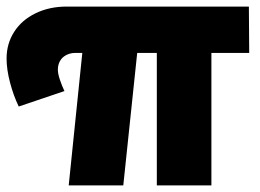

<svg xmlns="http://www.w3.org/2000/svg" viewBox="-39 -564 790 584"><path d="M190 -403Q175 -403 162.5 -396.5Q150 -390 143.5 -378.5Q137 -367 137 -352Q137 -340 143 -322Q149 -304 157 -287L18 -240Q2 -273 -8.5 -313Q-19 -353 -19 -386Q-19 -431 4 -467Q27 -503 69 -523.5Q111 -544 164 -544H718L719 -403ZM213 -419H380L336 0H170ZM438 -419H604V0H438Z"/></svg>

Font: Alexandria ExtraBold
Style: Regular
Weight: 800
Designer: Mohamed Gaber
Foundry: Kief Type Foundry
Version: Version 5.100